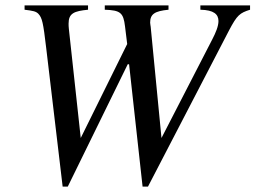

<svg xmlns="http://www.w3.org/2000/svg" viewBox="-20 -673 946 711"><path d="M906 -653H722V-637C772 -636 789 -620 789 -595C789 -576 779 -552 766 -527L578 -162L538 -574C538 -577 536 -583 536 -589C536 -621 553 -632 604 -637V-653H368V-637C426 -635 437 -626 443 -575L451 -510L279 -162L235 -566C234 -573 234 -581 234 -586C234 -624 255 -632 306 -637V-653H71V-637C103 -633 113 -631 122 -622C136 -607 140 -590 151 -496L212 18H231L453 -435H458L508 18H528L829 -562C858 -617 868 -625 906 -637Z"/></svg>

Font: XITS
Style: Italic
Weight: 400
Italic angle: -16.33°
Designer: MicroPress Inc., with final additions and corrections provided by Coen Hoffman, Elsevier (retired)
Version: Version 1.107